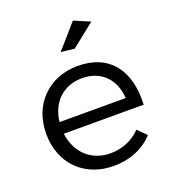

<svg xmlns="http://www.w3.org/2000/svg" viewBox="-137 -853 861 960"><g transform="rotate(-20 294.0 -373.5)"><path d="M445 -714 360 -750 249 -623 321 -615ZM303 -529C150 -528 41 -420 41 -263C41 -106 148 3 305 3C393 3 467 -29 517 -84L472 -129C431 -86 374 -62 311 -62C210 -62 137 -130 124 -234H549C558 -412 476 -529 303 -529ZM124 -296C135 -398 205 -464 304 -464C404 -464 470 -398 476 -296Z"/></g></svg>

Font: Juman Normal
Style: Regular
Weight: 300
Designer: Bandar Raffah (Arabic) Julieta Ulanovsky (Latin)
Foundry: Caramella
Version: Version 5.022;PS 005.022;hotconv 1.0.88;makeotf.lib2.5.64775